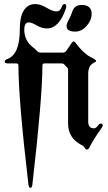

<svg xmlns="http://www.w3.org/2000/svg" viewBox="-20 -727 534 946"><path d="M3.4 0ZM308.1 -598.6Q308.1 -609.9 314.5 -620.6Q327.1 -643.6 337.6 -673.1Q348.1 -702.6 381.8 -702.6Q431.6 -702.6 431.6 -658.7Q431.6 -627.4 407 -599.4Q382.3 -571.3 350.6 -571.3Q308.1 -571.3 308.1 -598.6ZM15.6 -436Q77.6 -458.5 77.6 -581.1Q77.6 -662.1 109.9 -690.9Q127.4 -707 153.6 -707Q179.7 -707 209.2 -689Q238.8 -670.9 257.8 -670.9Q276.9 -670.9 284.2 -692.9Q289.1 -707 297.4 -707Q306.6 -707 306.6 -696.8Q306.6 -691.4 304.7 -685.5Q271.5 -586.9 211.4 -586.9Q186.5 -586.9 160.9 -601.8Q135.3 -616.7 122.1 -616.7Q99.6 -616.7 99.6 -581.1Q99.6 -525.4 144.5 -492.2Q153.8 -485.4 161.6 -476.6Q169.4 -467.8 180.2 -467.8H290Q300.8 -467.8 306.6 -476.6L334 -516.6Q338.4 -522.9 342.5 -522.9Q346.7 -522.9 351.1 -517.6Q390.1 -464.8 423.3 -447.8Q453.6 -432.6 453.6 -427.5Q453.6 -422.4 446.3 -419.4Q414.6 -406.7 414.6 -363.3V-128.4Q414.6 -94.7 442.9 -94.7Q452.6 -94.7 460.9 -106.4Q469.2 -118.2 477.5 -118.2Q486.3 -118.2 486.3 -108.4Q486.3 -104 478.5 -93.3Q440.9 -41.5 419.9 1Q415.5 9.8 408.4 9.8Q401.4 9.8 397.5 1.5Q393.6 -6.8 381.8 -12.7Q315.4 -45.9 315.4 -119.6V-383.3Q315.4 -390.1 311.5 -393.6Q303.7 -400.9 299.8 -405.8Q293.9 -414.6 282.2 -414.6H199.2Q189 -414.6 189 -403.8Q189 -248.5 139.6 182.1Q137.7 198.7 129.9 198.7Q122.1 198.7 120.1 182.1Q70.8 -236.8 70.8 -403.8Q70.8 -414.6 60.5 -414.6H19Q3.4 -414.6 3.4 -423.1Q3.4 -431.6 15.6 -436Z"/></svg>

Font: UnifrakturMaguntia18
Style: Book
Weight: 400
Designer: j. 'mach' wust, Gerrit Ansmann, Georg Duffner, based on a font by Peter Wiegel, original typeface by Carl Albert Fahrenw
Version: Version 2017-03-19